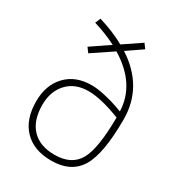

<svg xmlns="http://www.w3.org/2000/svg" viewBox="-180 -854 891 973"><g transform="rotate(30 265.0 -368.0)"><path d="M159 -556 139 -583 245 -655Q185 -686 112 -708L125 -739Q212 -713 277 -676L379 -745L399 -718L310 -657Q482 -546 482 -355Q482 -154 432.5 -72.5Q383 9 267 9Q166 9 109 -49.5Q52 -108 52 -214Q52 -309 107 -367Q162 -425 256 -425Q291 -425 338 -414Q385 -403 415 -392L445 -381Q440 -537 278 -636ZM258 -391Q179 -391 133.5 -342Q88 -293 88 -214Q88 -123 134.5 -74Q181 -25 267 -25Q366 -25 405.5 -94Q445 -163 446 -346Q330 -391 258 -391Z"/></g></svg>

Font: TypoPRO Titillium Maps
Style: 1 wt
Weight: 100
Designer: Campivisivi
Foundry: Accademia di Belle Arti di Urbino and students of MA course of Visual design
Version: Version 001.001